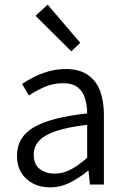

<svg xmlns="http://www.w3.org/2000/svg" viewBox="-20 -794 541 826"><path d="M195 12Q155 12 123 -4Q91 -20 72 -50.5Q53 -81 53 -124Q53 -204 125.5 -246.5Q198 -289 355 -306Q355 -338 346.5 -368.5Q338 -399 315.5 -417.5Q293 -436 251 -436Q207 -436 169.5 -419Q132 -402 104 -383L75 -433Q96 -447 125 -462Q154 -477 189 -487Q224 -497 263 -497Q321 -497 357.5 -472Q394 -447 410.5 -403Q427 -359 427 -300V0H367L361 -59H358Q323 -30 282 -9Q241 12 195 12ZM214 -47Q251 -47 284 -64.5Q317 -82 355 -115V-257Q269 -247 219 -229.5Q169 -212 147 -187Q125 -162 125 -129Q125 -86 151.5 -66.5Q178 -47 214 -47ZM287 -573 133 -726 185 -774 325 -610Z"/></svg>

Font: Assistant ExtraLight
Style: Regular
Weight: 400
Version: Version 3.000